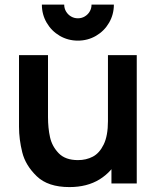

<svg xmlns="http://www.w3.org/2000/svg" viewBox="-20 -772 666 808"><path d="M307.8 -601Q266.3 -601 231.5 -621.2Q196.8 -641.5 176.5 -676.3Q156.2 -711.1 156.2 -752.5H250.2Q250.2 -736.7 258 -723.6Q265.8 -710.5 278.8 -702.8Q291.9 -695 307.8 -695Q323.7 -695 336.8 -702.8Q349.8 -710.5 357.5 -723.6Q365.2 -736.7 365.2 -752.5H459.2Q459.2 -711.1 439 -676.3Q418.8 -641.5 384 -621.2Q349.2 -601 307.8 -601ZM272.3 15.3Q181.8 15.3 134.7 -30.3Q87.5 -75.8 73.8 -130.5Q60 -185.2 60 -238.5V-540H182V-279.8Q182 -233 190.5 -194.7Q198.9 -156.3 227 -127.2Q255 -98.2 308.2 -98.2Q342.8 -98.2 370.7 -112.8Q398.5 -127.3 416.4 -164Q434.3 -200.7 434.3 -262.5L505.8 -231.8Q505.8 -162.1 478.8 -106Q451.8 -49.8 399.2 -17.2Q346.5 15.3 272.3 15.3ZM449 0V-167.5H434.3V-540H555.5V0Z"/></svg>

Font: Hauora
Style: Regular
Weight: 400
Designer: Wayne Shih
Foundry: WCYS
Version: Version 1.001